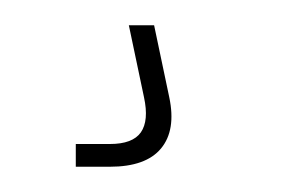

<svg xmlns="http://www.w3.org/2000/svg" viewBox="-20 -20 237 152"><path d="M40 112V94H67Q85 94 91.5 84.8Q98 75.5 94 57L82 0H102L114 57Q119.5 83 107.5 97.5Q95.5 112 67 112Z"/></svg>

Font: Big Shoulders Display Thin Thin
Style: Regular
Weight: 250
Version: Version 2.002